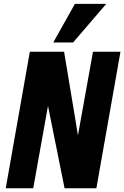

<svg xmlns="http://www.w3.org/2000/svg" viewBox="-20 -1000 660 1020"><path d="M138.5 -725H320.5L383.5 -346L394 -280.5L474 -725H620L492 0H323L235 -437.5L156.5 0H10.5ZM263 -774.5 378 -979.5H544.5L368.5 -774.5Z"/></svg>

Font: JuliaMono ExtraBold
Style: Italic
Weight: 800
Italic angle: -9°
Monospace: yes
Designer: cormullion
Foundry: corm
Version: Version 0.057; ttfautohint (v1.8.4)